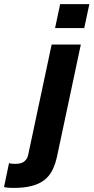

<svg xmlns="http://www.w3.org/2000/svg" viewBox="-148 -734 456 935"><path d="M-104 60.1Q-99.1 62.5 -91.6 63.2Q-84 64 -74.2 64Q-63.5 64 -53.5 62.3Q-43.5 60.5 -34.9 55.7Q-26.4 50.8 -19.8 41.7Q-13.2 32.7 -10.3 18.1L103.5 -517.1H245.6L130.4 24.9Q122.1 64.5 107.4 94Q92.8 123.5 67.9 142.8Q43 162.1 5.9 171.6Q-31.2 181.2 -84.5 181.2Q-97.2 181.2 -108.2 180.2Q-119.1 179.2 -128.4 176.8ZM120.1 -597.2 145 -713.9H287.1L262.2 -597.2Z"/></svg>

Font: XB Khoramshahr
Style: Bold Italic
Weight: 700
Italic angle: -12°
Designer: Behnam
Foundry: Irmug
Version: Version 8.005 2009